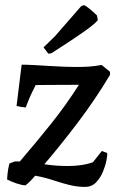

<svg xmlns="http://www.w3.org/2000/svg" viewBox="-20 -722 465 754"><path d="M314 12Q284 12 255 5Q226 -2 196 -12Q175 -19 155.5 -24Q136 -29 118 -32Q109 -21 99 -11Q89 -1 80 6Q64 5 44 -2Q24 -9 8 -17Q8 -25 10 -43Q12 -61 17 -80Q26 -84 38 -88H58Q123 -164 181 -236.5Q239 -309 290 -389Q225 -389 177.5 -388.5Q130 -388 120 -388Q114 -376 105.5 -358.5Q97 -341 90.5 -324.5Q84 -308 81 -300Q64 -301 45 -306L65 -468Q84 -468 113 -466.5Q142 -465 173 -463Q204 -461 232 -460Q260 -459 278 -459Q307 -459 330 -460.5Q353 -462 379 -467L412 -440V-428Q354 -331 285 -240Q216 -149 154 -77Q181 -73 204 -71.5Q227 -70 247 -70Q273 -70 298 -73.5Q323 -77 345 -85Q353 -95 362 -106.5Q371 -118 380 -129L401 -121Q402 -113 398 -92Q394 -71 384 -47Q374 -23 357 -5.5Q340 12 314 12ZM170 -511 151 -536 197 -581 299 -698 310 -702Q316 -700 331 -688Q346 -676 361 -661L364 -643Q354 -629 311 -598.5Q268 -568 182 -513Z"/></svg>

Font: Labrada SemiBold
Style: Italic
Weight: 600
Italic angle: -7°
Designer: Mercedes Jáuregui
Foundry: Omnibus-Type Team
Version: Version 1.000; ttfautohint (v1.8.4.7-5d5b)